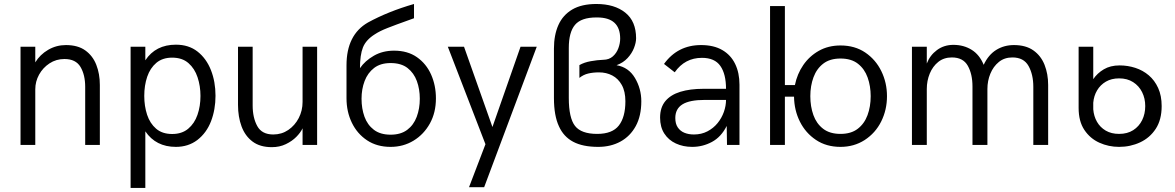

<svg xmlns="http://www.w3.org/2000/svg" viewBox="-20 -720 5839 954"><path d="M476.1 0H403.3V-288.6Q403.3 -348.1 379.9 -387.5Q356.4 -426.8 300.3 -426.8Q258.8 -426.8 225.8 -405Q192.9 -383.3 174.1 -349.1Q155.3 -314.9 155.3 -276.4V0H82V-487.8H155.3V-410.2Q178.7 -448.7 219.2 -472.4Q259.8 -496.1 307.6 -496.1Q366.7 -496.1 403.8 -469.5Q440.9 -442.9 458.5 -397.9Q476.1 -353 476.1 -297.9Z M702.1 213.9H628.9V-487.8H702.1V-420.4Q753.4 -498 854 -498Q918 -498 961.7 -463.6Q1005.4 -429.2 1028.1 -371.6Q1050.8 -314 1050.8 -244.1Q1050.8 -175.8 1028.6 -117.7Q1006.3 -59.6 960 -23.9Q915 9.8 854 9.8Q754.4 9.8 702.1 -67.4ZM835.4 -54.2Q883.8 -54.2 915 -80.3Q946.3 -106.4 961.2 -149.4Q976.1 -192.4 976.1 -243.2Q976.1 -292.5 961.7 -335.9Q947.3 -379.4 916.3 -406.5Q885.3 -433.6 835.4 -433.6Q787.6 -433.6 756.8 -407.7Q726.1 -381.8 711.4 -338.6Q696.8 -295.4 696.8 -243.2Q696.8 -192.9 710.9 -149.9Q725.1 -106.9 755.6 -80.6Q786.1 -54.2 835.4 -54.2Z M1330.6 11.2Q1272 11.2 1234.9 -16.6Q1197.8 -44.4 1180.2 -92Q1162.6 -139.6 1162.6 -198.7V-487.8H1235.4V-195.8Q1235.4 -135.3 1258.3 -93.5Q1281.2 -51.8 1337.9 -51.8Q1379.4 -51.8 1412.4 -74.2Q1445.3 -96.7 1464.4 -133.5Q1483.4 -170.4 1483.4 -213.4V-487.8H1555.7V0H1483.4V-82.5Q1473.6 -61.5 1452.4 -40Q1431.2 -18.6 1400.1 -3.7Q1369.1 11.2 1330.6 11.2Z M1920.9 9.8Q1853 9.8 1804 -22.7Q1754.9 -55.2 1728.3 -110.1Q1701.7 -165 1701.7 -231.9V-395.5Q1701.7 -547.4 1808.6 -608.4Q1908.7 -663.1 2037.1 -700.2V-629.4Q1932.1 -591.8 1904.8 -580.6Q1867.2 -565.9 1842.8 -549.8Q1798.3 -522 1783.4 -484.4Q1768.6 -446.8 1768.6 -381.3Q1793.9 -418 1837.6 -443.1Q1881.3 -468.3 1938 -468.3Q2005.4 -468.3 2051.8 -435.8Q2098.1 -403.3 2122.1 -349.4Q2146 -295.4 2146 -231Q2146 -160.6 2116 -106.4Q2085.9 -52.2 2034.9 -21.2Q1983.9 9.8 1920.9 9.8ZM1920.9 -50.8Q1971.2 -50.8 2003.2 -74.7Q2035.2 -98.6 2050.5 -139.4Q2065.9 -180.2 2065.9 -229.5Q2065.9 -276.9 2051.3 -317.1Q2036.6 -357.4 2004.9 -382.1Q1973.1 -406.7 1920.9 -406.7Q1870.6 -406.7 1838.9 -382.3Q1807.1 -357.9 1791.7 -317.4Q1776.4 -276.9 1776.4 -229.5Q1776.4 -180.7 1791 -140.1Q1805.7 -99.6 1837.6 -75.2Q1869.6 -50.8 1920.9 -50.8Z M2385.7 210H2310.5L2392.1 -3.4L2205.1 -487.8H2285.6L2426.8 -88.9L2566.4 -487.8H2647Z M2952.6 9.8Q2875.5 9.8 2827.9 -15.6Q2780.3 -41 2757.3 -92.3Q2732.4 -145.5 2732.4 -232.9V-478.5Q2732.4 -545.9 2754.6 -595.7Q2776.9 -645.5 2823.5 -672.9Q2870.1 -700.2 2943.4 -700.2Q3033.2 -700.2 3086.9 -657.2Q3140.6 -614.3 3140.6 -529.8Q3140.6 -508.3 3130.1 -481.4Q3119.6 -454.6 3098.1 -431.4Q3076.7 -408.2 3043.5 -396Q3103.5 -385.7 3135 -332.5Q3166.5 -279.3 3166.5 -216.8Q3166.5 -144 3138.9 -93.5Q3111.3 -43 3063 -16.6Q3014.6 9.8 2952.6 9.8ZM2947.3 -54.7Q3022.5 -54.7 3054.9 -96.4Q3087.4 -138.2 3087.4 -216.8Q3087.4 -265.6 3069.6 -297.6Q3051.8 -329.6 3022.2 -345Q2992.7 -360.4 2956.5 -360.4Q2926.8 -360.4 2902.8 -354.7Q2878.9 -349.1 2858.9 -333V-396.5Q2882.8 -410.2 2915.5 -416Q2948.2 -421.9 2977.5 -422.9Q3006.3 -423.3 3024.9 -439.7Q3043.5 -456.1 3052.5 -480.5Q3061.5 -504.9 3061.5 -528.3Q3061.5 -633.3 2946.8 -633.3H2943.4Q2868.2 -633.3 2837.2 -596.7Q2806.2 -560.1 2806.2 -481.9V-233.4Q2806.2 -133.8 2837.2 -94.2Q2868.2 -54.7 2947.3 -54.7Z M3259.8 0ZM3259.8 0ZM3419.4 9.8Q3374.5 9.8 3338.1 -7.1Q3301.8 -23.9 3280.8 -56.4Q3259.8 -88.9 3259.8 -135.7Q3259.8 -186 3285.9 -217.5Q3312 -249 3360.4 -263.9Q3408.7 -278.8 3476.1 -278.8H3587.4Q3587.4 -352.1 3559.3 -392.3Q3531.2 -432.6 3467.8 -432.6Q3382.8 -432.6 3332.5 -360.8L3279.3 -402.3Q3347.2 -496.1 3463.4 -496.1Q3526.4 -496.1 3568.8 -471.4Q3611.3 -446.8 3632.8 -402.3Q3654.3 -357.9 3654.3 -299.3V0H3592.3L3590.8 -94.2Q3563.5 -39.6 3517.6 -14.9Q3471.7 9.8 3419.4 9.8ZM3427.7 -51.8Q3465.3 -51.8 3495.1 -67.4Q3524.9 -83 3545.4 -108.2Q3565.9 -133.3 3576.7 -163.8Q3587.4 -194.3 3587.4 -223.6H3482.9Q3406.2 -223.6 3370.8 -201.4Q3335.4 -179.2 3335.4 -133.8Q3335.4 -105 3347.7 -86.9Q3359.9 -68.8 3380.6 -60.3Q3401.4 -51.8 3427.7 -51.8Z M4156.2 9.8Q4085.9 9.8 4034.4 -24.7Q3982.9 -59.1 3954.6 -115.5Q3926.3 -171.9 3925.3 -239.7H3879.9V0H3806.2V-689.9H3879.9V-297.4H3929.7Q3940.9 -352.5 3971.2 -396.7Q4001.5 -440.9 4048.6 -467.5Q4095.7 -494.1 4156.2 -494.1Q4227.5 -494.1 4279.3 -459Q4331.1 -423.8 4359.1 -366.5Q4387.2 -309.1 4387.2 -242.2Q4387.2 -174.3 4358.6 -116.7Q4330.1 -59.1 4275.9 -23.9Q4223.1 9.8 4156.2 9.8ZM4156.2 -54.7Q4209 -54.7 4241.9 -80.1Q4274.9 -105.5 4290.5 -147.9Q4306.2 -190.4 4306.2 -242.2Q4306.2 -292.5 4291 -335Q4275.9 -377.4 4242.9 -403.3Q4210 -429.2 4156.2 -429.2Q4103.5 -429.2 4070.6 -403.8Q4037.6 -378.4 4022 -335.9Q4006.3 -293.5 4006.3 -242.2Q4006.3 -190.9 4021.5 -148.4Q4036.6 -106 4069.8 -80.3Q4103 -54.7 4156.2 -54.7Z M5188 0H5114.3V-288.6Q5114.3 -349.6 5090.6 -392.1Q5066.9 -434.6 5010.3 -434.6Q4970.7 -434.6 4943.1 -412.1Q4915.5 -389.6 4900.9 -354Q4886.2 -318.4 4886.2 -277.8V0H4812V-290.5Q4812 -351.6 4788.8 -393.1Q4765.6 -434.6 4709.5 -434.6Q4669.9 -434.6 4642.1 -412.4Q4614.3 -390.1 4599.6 -354.2Q4585 -318.4 4585 -277.8V0H4511.2V-487.8H4585V-404.3Q4600.6 -445.3 4635.5 -471.2Q4670.4 -497.1 4717.3 -497.1Q4768.1 -497.1 4807.6 -472.7Q4847.2 -448.2 4867.7 -397.9Q4891.1 -447.8 4929.9 -471.9Q4968.8 -496.1 5018.1 -496.1Q5077.1 -496.1 5114.7 -469.5Q5152.3 -442.9 5170.2 -397.7Q5188 -352.5 5188 -297.9Z M5540.5 9.8Q5488.3 9.8 5442.4 -11Q5396.5 -31.7 5367.9 -74.5Q5339.4 -117.2 5339.4 -183.6V-487.8H5412.1V-326.7Q5431.6 -356 5464.4 -375.5Q5497.1 -395 5543 -395Q5583.5 -395 5621.1 -382.8Q5658.7 -370.6 5688 -345.7Q5717.3 -320.8 5734.6 -282.7Q5752 -244.6 5752 -192.9Q5752 -125 5722.7 -80.1Q5693.4 -35.2 5645 -12.7Q5596.7 9.8 5540.5 9.8ZM5540.5 -54.7Q5581.5 -54.7 5610.6 -73.2Q5639.6 -91.8 5655 -123Q5670.4 -154.3 5670.4 -192.9Q5670.4 -231 5654.8 -262.2Q5639.2 -293.5 5610.1 -312Q5581.1 -330.6 5540.5 -330.6Q5502.9 -330.6 5475.1 -314.5Q5447.3 -298.3 5431.2 -271Q5415 -243.7 5412.1 -209.5V-176.8Q5415 -142.1 5430.7 -114.7Q5446.3 -87.4 5474.1 -71Q5502 -54.7 5540.5 -54.7Z"/></svg>

Font: Acari Sans
Style: Regular
Weight: 400
Designer: Alfredo Marco Pradil and Stefan Peev
Foundry: Hanken Design Co.
Version: Version 1.045;February 4, 2021;FontCreator 13.0.0.2655 64-bi